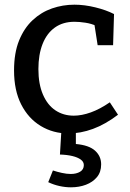

<svg xmlns="http://www.w3.org/2000/svg" viewBox="-20 -560 554 820"><path d="M272 10Q207 10 154 -22Q101 -54 70.5 -114Q40 -174 40 -259Q40 -334 61.5 -387Q83 -440 119.5 -474Q156 -508 202 -524Q248 -540 298 -540Q341 -540 387.5 -528.5Q434 -517 467 -500L463 -367H397L383 -457L392 -449Q371 -459 345 -463Q319 -467 298 -467Q249 -467 214.5 -442.5Q180 -418 162 -372.5Q144 -327 144 -265Q144 -201 163.5 -156Q183 -111 217 -88.5Q251 -66 295 -66Q329 -66 368 -80Q407 -94 449 -123L484 -70Q430 -29 377 -9.5Q324 10 272 10ZM283 240Q259 240 234 234.5Q209 229 186 218L206 168Q224 174 244.5 178.5Q265 183 282 183Q306 183 322 173.5Q338 164 338 145Q338 131 325 121.5Q312 112 289.5 106.5Q267 101 236 100L242 0H304V55Q360 60 386 83.5Q412 107 412 142Q412 175 394 196.5Q376 218 347 229Q318 240 283 240Z"/></svg>

Font: Bitter Thin Medium
Style: Regular
Weight: 500
Version: Version 3.021